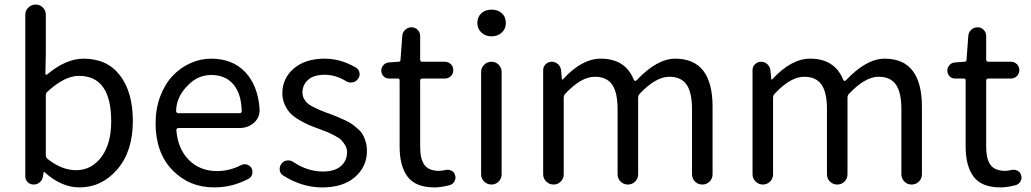

<svg xmlns="http://www.w3.org/2000/svg" viewBox="-20 -816 4559 849"><path d="M331.1 12.7Q252 12.7 176.8 -54.7Q175.8 -55.7 174.3 -55.7Q172.9 -55.7 172.9 -54.7L169.9 -36.1Q168 -20.5 156.2 -10.3Q144.5 0 128.9 0Q113.3 0 102.5 -10.7Q91.8 -21.5 91.8 -36.1V-751Q91.8 -769.5 105.5 -782.7Q119.1 -795.9 137.7 -795.9Q156.2 -795.9 169.4 -782.7Q182.6 -769.5 182.6 -751V-578.1L180.7 -490.2Q180.7 -487.3 183.1 -485.8Q185.5 -484.4 187.5 -486.3Q271.5 -556.6 349.6 -556.6Q454.1 -556.6 510.7 -482.4Q567.4 -408.2 567.4 -281.2Q567.4 -146.5 498.5 -66.9Q429.7 12.7 331.1 12.7ZM316.4 -63.5Q384.8 -63.5 428.2 -121.6Q471.7 -179.7 471.7 -279.3Q471.7 -480.5 329.1 -480.5Q265.6 -480.5 190.4 -411.1Q182.6 -405.3 182.6 -395.5V-129.9Q182.6 -120.1 190.4 -113.3Q252.9 -63.5 316.4 -63.5Z M927.7 12.7Q816.4 12.7 742.2 -64Q668 -140.6 668 -271.5Q668 -335 688.5 -389.6Q709 -444.3 743.2 -480.5Q777.3 -516.6 821.8 -536.6Q866.2 -556.6 913.1 -556.6Q1007.8 -556.6 1064 -497.6Q1120.1 -438.5 1127.9 -335Q1127.9 -331.1 1127.9 -328.1Q1127.9 -296.9 1104.5 -274.4Q1077.1 -250 1040 -250H768.6Q764.6 -250 762.2 -247.1Q759.8 -244.1 759.8 -240.2Q766.6 -157.2 815.4 -108.4Q864.3 -59.6 939.5 -59.6Q996.1 -59.6 1045.9 -85.9Q1057.6 -91.8 1071.3 -88.4Q1085 -85 1091.8 -73.2Q1098.6 -60.5 1095.2 -46.4Q1091.8 -32.2 1079.1 -25.4Q1006.8 12.7 927.7 12.7ZM758.8 -323.2Q758.8 -320.3 761.7 -318.4Q763.7 -315.4 767.6 -315.4H1039.1Q1043.9 -315.4 1046.4 -317.9Q1048.8 -320.3 1048.8 -324.2Q1048.8 -324.2 1048.8 -325.2Q1046.9 -402.3 1011.7 -443.4Q976.6 -484.4 914.1 -484.4Q856.4 -484.4 813.5 -441.4Q758.8 -388.7 758.8 -323.2Z M1405.3 12.7Q1314.5 12.7 1232.4 -40Q1218.8 -47.9 1216.8 -63.5Q1216.8 -66.4 1216.8 -69.3Q1216.8 -82 1224.6 -91.8Q1233.4 -104.5 1249 -106.4Q1264.6 -108.4 1277.3 -99.6Q1339.8 -57.6 1408.2 -57.6Q1460 -57.6 1487.3 -81.5Q1514.6 -105.5 1514.6 -142.6Q1514.6 -159.2 1506.8 -172.9Q1499 -186.5 1489.3 -196.3Q1479.5 -206.1 1460 -216.3Q1440.4 -226.6 1427.7 -231.9Q1415 -237.3 1390.6 -246.1Q1363.3 -255.9 1344.2 -264.2Q1325.2 -272.5 1301.3 -286.6Q1277.3 -300.8 1263.2 -315.9Q1249 -331.1 1238.8 -354Q1228.5 -377 1228.5 -403.3Q1228.5 -469.7 1279.3 -513.2Q1330.1 -556.6 1416 -556.6Q1487.3 -556.6 1554.7 -516.6Q1567.4 -508.8 1569.8 -493.7Q1572.3 -478.5 1562.5 -466.8Q1553.7 -454.1 1538.6 -451.7Q1523.4 -449.2 1510.7 -457Q1463.9 -485.4 1416 -485.4Q1367.2 -485.4 1342.3 -462.9Q1317.4 -440.4 1317.4 -407.2Q1317.4 -392.6 1323.7 -380.4Q1330.1 -368.2 1338.4 -360.4Q1346.7 -352.5 1363.8 -343.8Q1380.9 -335 1392.6 -330.1Q1404.3 -325.2 1426.8 -316.4Q1433.6 -314.5 1436.5 -313.5Q1460.9 -303.7 1471.7 -299.3Q1482.4 -294.9 1503.9 -285.2Q1525.4 -275.4 1536.1 -267.6Q1546.9 -259.8 1562 -246.6Q1577.1 -233.4 1584.5 -220.2Q1591.8 -207 1597.2 -188.5Q1602.5 -169.9 1602.5 -148.4Q1602.5 -79.1 1549.8 -33.2Q1497.1 12.7 1405.3 12.7Z M1901.4 12.7Q1818.4 12.7 1782.7 -34.2Q1747.1 -81.1 1747.1 -168V-460.9Q1747.1 -468.8 1738.3 -468.8H1700.2Q1685.5 -468.8 1675.8 -479Q1666 -489.3 1666 -503.9Q1666 -517.6 1675.8 -528.3Q1685.5 -539.1 1700.2 -540L1742.2 -543Q1751 -543 1751 -551.8L1758.8 -657.2Q1759.8 -672.9 1771.5 -684.1Q1783.2 -695.3 1799.8 -695.3Q1815.4 -695.3 1826.7 -684.1Q1837.9 -672.9 1837.9 -657.2V-552.7Q1837.9 -543 1847.7 -543H1947.3Q1962.9 -543 1973.6 -532.2Q1984.4 -521.5 1984.4 -505.9Q1984.4 -490.2 1973.6 -479.5Q1962.9 -468.8 1947.3 -468.8H1847.7Q1837.9 -468.8 1837.9 -459V-166Q1837.9 -113.3 1856.9 -86.9Q1876 -60.5 1921.9 -60.5Q1933.6 -60.5 1950.2 -64.5Q1963.9 -67.4 1976.6 -61Q1989.3 -54.7 1992.2 -41Q1994.1 -36.1 1994.1 -31.2Q1994.1 -22.5 1989.3 -13.7Q1982.4 -1 1967.8 2.9Q1929.7 12.7 1901.4 12.7Z M2107.4 -45.9V-497.1Q2107.4 -516.6 2121.1 -529.8Q2134.8 -543 2153.3 -543Q2171.9 -543 2185.1 -529.8Q2198.2 -516.6 2198.2 -497.1V-45.9Q2198.2 -26.4 2185.1 -13.2Q2171.9 0 2153.3 0Q2134.8 0 2121.1 -13.2Q2107.4 -26.4 2107.4 -45.9ZM2090.8 -713.9Q2090.8 -741.2 2108.4 -757.3Q2126 -773.4 2153.8 -773.4Q2181.6 -773.4 2199.2 -757.3Q2216.8 -741.2 2216.8 -713.9Q2216.8 -688.5 2198.7 -671.9Q2180.7 -655.3 2153.8 -655.3Q2127 -655.3 2108.9 -671.9Q2090.8 -688.5 2090.8 -713.9Z M2381.8 -45.9V-505.9Q2381.8 -521.5 2393.1 -532.2Q2404.3 -543 2419.9 -543Q2435.5 -543 2447.3 -532.2Q2459 -521.5 2460.9 -505.9L2464.8 -465.8Q2464.8 -463.9 2466.3 -463.9Q2467.8 -463.9 2468.8 -464.8Q2552.7 -556.6 2636.7 -556.6Q2746.1 -556.6 2783.2 -461.9Q2785.2 -459 2788.1 -458.5Q2791 -458 2793.9 -460Q2884.8 -556.6 2965.8 -556.6Q3130.9 -556.6 3130.9 -343.8V-45.9Q3130.9 -26.4 3117.7 -13.2Q3104.5 0 3085.4 0Q3066.4 0 3053.2 -13.2Q3040 -26.4 3040 -45.9V-332Q3040 -408.2 3015.6 -442.4Q2991.2 -476.6 2939.5 -476.6Q2879.9 -476.6 2808.6 -401.4Q2801.8 -394.5 2801.8 -383.8V-45.9Q2801.8 -26.4 2788.6 -13.2Q2775.4 0 2756.3 0Q2737.3 0 2724.1 -13.2Q2710.9 -26.4 2710.9 -45.9V-332Q2710.9 -408.2 2686.5 -442.4Q2662.1 -476.6 2610.4 -476.6Q2549.8 -476.6 2479.5 -401.4Q2472.7 -394.5 2472.7 -383.8V-45.9Q2472.7 -26.4 2459.5 -13.2Q2446.3 0 2427.7 0Q2409.2 0 2395.5 -13.2Q2381.8 -26.4 2381.8 -45.9Z M3307.6 -45.9V-505.9Q3307.6 -521.5 3318.8 -532.2Q3330.1 -543 3345.7 -543Q3361.3 -543 3373 -532.2Q3384.8 -521.5 3386.7 -505.9L3390.6 -465.8Q3390.6 -463.9 3392.1 -463.9Q3393.6 -463.9 3394.5 -464.8Q3478.5 -556.6 3562.5 -556.6Q3671.9 -556.6 3709 -461.9Q3710.9 -459 3713.9 -458.5Q3716.8 -458 3719.7 -460Q3810.5 -556.6 3891.6 -556.6Q4056.6 -556.6 4056.6 -343.8V-45.9Q4056.6 -26.4 4043.5 -13.2Q4030.3 0 4011.2 0Q3992.2 0 3979 -13.2Q3965.8 -26.4 3965.8 -45.9V-332Q3965.8 -408.2 3941.4 -442.4Q3917 -476.6 3865.2 -476.6Q3805.7 -476.6 3734.4 -401.4Q3727.5 -394.5 3727.5 -383.8V-45.9Q3727.5 -26.4 3714.4 -13.2Q3701.2 0 3682.1 0Q3663.1 0 3649.9 -13.2Q3636.7 -26.4 3636.7 -45.9V-332Q3636.7 -408.2 3612.3 -442.4Q3587.9 -476.6 3536.1 -476.6Q3475.6 -476.6 3405.3 -401.4Q3398.4 -394.5 3398.4 -383.8V-45.9Q3398.4 -26.4 3385.3 -13.2Q3372.1 0 3353.5 0Q3335 0 3321.3 -13.2Q3307.6 -26.4 3307.6 -45.9Z M4404.3 12.7Q4321.3 12.7 4285.6 -34.2Q4250 -81.1 4250 -168V-460.9Q4250 -468.8 4241.2 -468.8H4203.1Q4188.5 -468.8 4178.7 -479Q4168.9 -489.3 4168.9 -503.9Q4168.9 -517.6 4178.7 -528.3Q4188.5 -539.1 4203.1 -540L4245.1 -543Q4253.9 -543 4253.9 -551.8L4261.7 -657.2Q4262.7 -672.9 4274.4 -684.1Q4286.1 -695.3 4302.7 -695.3Q4318.4 -695.3 4329.6 -684.1Q4340.8 -672.9 4340.8 -657.2V-552.7Q4340.8 -543 4350.6 -543H4450.2Q4465.8 -543 4476.6 -532.2Q4487.3 -521.5 4487.3 -505.9Q4487.3 -490.2 4476.6 -479.5Q4465.8 -468.8 4450.2 -468.8H4350.6Q4340.8 -468.8 4340.8 -459V-166Q4340.8 -113.3 4359.9 -86.9Q4378.9 -60.5 4424.8 -60.5Q4436.5 -60.5 4453.1 -64.5Q4466.8 -67.4 4479.5 -61Q4492.2 -54.7 4495.1 -41Q4497.1 -36.1 4497.1 -31.2Q4497.1 -22.5 4492.2 -13.7Q4485.4 -1 4470.7 2.9Q4432.6 12.7 4404.3 12.7Z"/></svg>

Font: Gen Jyuu GothicX Regular
Style: Regular
Weight: 400
Designer: [Source Han Sans]
Ryoko NISHIZUKA  (kana & ideographs); Paul D. Hunt (Latin, Greek & Cyrillic); Wenlong ZHANG  (bopomofo
Version: Version 1.002.20150607